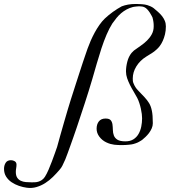

<svg xmlns="http://www.w3.org/2000/svg" viewBox="-291 -714 844 954"><path d="M189 -74.2Q189 -96.7 200.2 -110.8Q211.4 -125 233.4 -125Q252 -125 259 -116.7Q266.1 -108.4 267.8 -95.7Q269.5 -83 269.8 -68.4Q270 -53.7 274.7 -41Q279.3 -28.3 292.2 -20Q305.2 -11.7 332.5 -11.7Q356 -11.7 371.8 -21.7Q387.7 -31.7 397.2 -48.1Q406.7 -64.5 410.9 -85Q415 -105.5 415 -126Q415 -134.8 413.6 -147.5Q412.1 -160.2 408.9 -174.3Q405.8 -188.5 401.1 -202.6Q396.5 -216.8 390.6 -228Q382.8 -243.2 373 -259Q363.3 -274.9 355 -291.5Q346.7 -308.1 340.8 -325Q335 -341.8 335 -358.9Q335 -382.3 341.6 -407.7Q348.1 -433.1 362.8 -451.2L374.5 -462.9Q390.6 -474.6 408 -486.6Q425.3 -498.5 439.7 -512.7Q454.1 -526.9 463.4 -544.2Q472.7 -561.5 472.7 -583.5Q472.7 -589.8 472.4 -595Q472.2 -600.1 471.4 -604.7Q470.7 -609.4 469.7 -614.7Q468.8 -620.1 466.8 -627Q465.8 -628.9 462.4 -635.7Q459 -642.6 453.6 -650.9Q448.2 -659.2 441.2 -667Q434.1 -674.8 426.3 -678.2Q420.9 -680.7 414.6 -681.6Q408.2 -682.6 402.3 -682.6Q400.4 -682.6 395.8 -682.4Q391.1 -682.1 386 -681.6Q380.9 -681.2 376.2 -680.4Q371.6 -679.7 369.6 -679.2Q352.5 -674.8 338.1 -667Q323.7 -659.2 311.3 -648.7Q298.8 -638.2 288.1 -625Q277.3 -611.8 267.1 -597.2Q252 -573.2 238.5 -541.7Q225.1 -510.3 213.1 -473.9Q201.2 -437.5 189.9 -398.4Q178.7 -359.4 167.5 -320.8Q158.7 -290.5 149.4 -261Q140.1 -231.4 130.6 -202.1Q121.1 -172.9 111.1 -143.1Q101.1 -113.3 90.8 -82Q89.8 -79.1 85.2 -65.7Q80.6 -52.2 74 -33.4Q67.4 -14.6 59.8 6.8Q52.2 28.3 45.4 46.6Q38.6 64.9 33.7 77.4Q28.8 89.8 27.3 91.3Q24.4 96.7 22.7 101.1Q21 105.5 18.6 109.9Q16.1 114.3 12.9 119.4Q9.8 124.5 3.9 130.9Q-10.7 147.9 -28.3 165.3Q-45.9 182.6 -66.2 195.6Q-86.4 208.5 -109.4 215.3Q-132.3 222.2 -157.7 218.8Q-176.8 216.3 -196.8 209.5Q-216.8 202.6 -233.4 191.4Q-250 180.2 -260.5 163.6Q-271 147 -271 125Q-271 107.9 -262.9 95Q-254.9 82 -236.3 82Q-226.1 82 -217.5 87.4Q-209 92.8 -209 104Q-209 112.8 -210.7 122.1Q-212.4 131.3 -212.4 140.1Q-212.4 158.2 -205.6 168.7Q-198.7 179.2 -187.5 184.3Q-176.3 189.5 -162.6 190.7Q-148.9 191.9 -134.8 191.9Q-127 191.9 -118.2 191.7Q-109.4 191.4 -100.3 188.7Q-91.3 186 -83 180.4Q-74.7 174.8 -67.9 164.6Q-58.6 149.9 -49.8 129.4Q-41 108.9 -33 87.6Q-24.9 66.4 -18.3 47.4Q-11.7 28.3 -7.3 16.1Q-0.5 -8.8 8.5 -41Q17.6 -73.2 27.1 -106Q36.6 -138.7 45.4 -168.7Q54.2 -198.7 61 -219.7Q64.5 -230.5 71.3 -251.7Q78.1 -272.9 86.4 -298.8Q94.7 -324.7 103.8 -352.5Q112.8 -380.4 120.8 -404.5Q128.9 -428.7 135.3 -447Q141.6 -465.3 144 -472.2Q150.4 -490.2 159.4 -511Q168.5 -531.7 179.4 -552Q190.4 -572.3 203.1 -590.3Q215.8 -608.4 229.5 -621.6Q237.8 -629.4 248.3 -638.2Q258.8 -647 270 -655Q281.2 -663.1 292.7 -670.2Q304.2 -677.2 314 -682.6Q328.1 -688 345.5 -691.2Q362.8 -694.3 386.2 -694.3Q398.4 -694.3 414.3 -693.1Q430.2 -691.9 441.4 -688.5Q447.8 -686.5 456.8 -682.6Q465.8 -678.7 472.7 -673.3Q483.4 -664.6 494.1 -655Q504.9 -645.5 513.7 -634.5Q522.5 -623.5 527.8 -610.8Q533.2 -598.1 533.2 -583Q533.2 -561.5 528.8 -543.5Q524.4 -525.4 517.8 -511Q511.2 -496.6 503.2 -485.8Q495.1 -475.1 487.8 -468.8Q481 -462.4 475.1 -458Q469.2 -453.6 463.1 -449.7Q457 -445.8 450.4 -441.9Q443.8 -438 435.5 -432.6Q404.8 -413.6 386.7 -384.5Q368.7 -355.5 368.7 -324.2Q368.7 -318.8 369.1 -312.5Q369.6 -306.2 372.1 -300.8Q379.9 -279.8 395.5 -264.2Q411.1 -248.5 426.8 -231.4Q440.4 -216.8 449.7 -201.7Q459 -186.5 463.4 -164.6Q468.3 -143.1 468.3 -101.6Q468.3 -88.4 462.9 -76.2Q457.5 -64 449.5 -53.2Q441.4 -42.5 432.1 -33.7Q422.9 -24.9 415 -18.6Q408.7 -14.6 403.8 -11.7Q398.9 -8.8 394 -6.3Q389.2 -3.9 383.8 -2.2Q378.4 -0.5 372.1 1.5Q369.1 2.4 363 3.4Q356.9 4.4 349.6 5.1Q342.3 5.9 334.2 6.3Q326.2 6.8 319.8 6.8Q307.1 6.8 296.9 6.6Q286.6 6.3 277.1 5.1Q267.6 3.9 257.8 1.2Q248 -1.5 236.8 -6.8Q216.3 -16.6 202.6 -34.9Q189 -53.2 189 -74.2Z"/></svg>

Font: IM FELL French Canon
Style: Italic
Weight: 400
Italic angle: -17°
Designer: Igino Marini
Foundry: Igino Marini
Version: 3.00